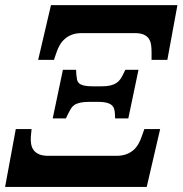

<svg xmlns="http://www.w3.org/2000/svg" viewBox="-20 -734 717 754"><path d="M556.2 0H0L42 -227.1H104L101.1 -196.8Q100.1 -182.1 102.3 -168.5Q104.5 -154.8 112.1 -144.5Q119.6 -134.3 133.5 -128.2Q147.5 -122.1 169.9 -122.1H437Q459.5 -122.1 475.8 -128.2Q492.2 -134.3 503.9 -144.5Q515.6 -154.8 523.4 -168.5Q531.2 -182.1 536.1 -196.8L546.9 -227.1H608.9ZM637.2 -499H575.2V-529.8Q575.2 -544.9 573.2 -558.3Q571.3 -571.8 564.5 -582Q557.6 -592.3 544.4 -598.1Q531.2 -604 508.8 -604H301.8Q279.3 -604 262.9 -597.9Q246.6 -591.8 234.9 -581.5Q223.1 -571.3 215.1 -557.6Q207 -543.9 202.1 -528.8L191.9 -499H129.9L180.2 -713.9H676.8ZM278.8 -460 279.8 -440.9Q280.8 -430.2 282.5 -421.6Q284.2 -413.1 290.3 -407.2Q296.4 -401.4 309.1 -398.2Q321.8 -395 344.2 -395H378.9Q398.9 -395 412.8 -398.2Q426.8 -401.4 436.3 -407.5Q445.8 -413.6 451.9 -422.1Q458 -430.7 462.9 -440.9L472.2 -460H523.9L483.9 -269H432.1L431.2 -288.1Q430.7 -298.3 428 -306.9Q425.3 -315.4 418.2 -321.5Q411.1 -327.6 398.4 -330.8Q385.7 -334 366.2 -334H331.1Q308.6 -334 294.7 -330.8Q280.8 -327.6 272.2 -321.8Q263.7 -315.9 258.5 -307.4Q253.4 -298.8 248 -288.1L238.8 -269H187L227.1 -460Z"/></svg>

Font: Droid Serif
Style: Bold Italic
Weight: 700
Italic angle: -12°
Designer: Monotype Design team
Foundry: Monotype Imaging Inc.
Version: Version 1.03